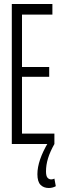

<svg xmlns="http://www.w3.org/2000/svg" viewBox="-20 -720 304 960"><path d="M39 0V-700H242V-647H90V-385H226V-336H90V-52H252V0ZM224 220Q198 220 182.5 204Q167 188 167 151Q167 83 221 -8L252 0Q230 39 220 72Q210 105 210 137Q210 160 217.5 168.5Q225 177 236 177Q245 177 252 173L259 211Q243 220 224 220Z"/></svg>

Font: Georama ExtraCondensed Light
Style: Regular
Weight: 300
Width: 2
Designer: Jean-Baptiste Levee
Foundry: Production Type
Version: Version 1.000